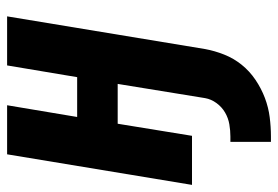

<svg xmlns="http://www.w3.org/2000/svg" viewBox="-141 -419 782 540"><g transform="rotate(-90 250.0 -149.0)"><path d="M121 222V108H136Q153 108 170.5 105Q188 102 203.5 93Q219 84 230 69Q241 54 244 37L284 -209H172L138 0H0L86 -520H224L191 -323H303L336 -520H474L382 37Q377 64 366.5 90.5Q356 117 338 139.5Q320 162 295.5 178.5Q271 195 244.5 205Q218 215 190.5 218.5Q163 222 136 222Z"/></g></svg>

Font: Iosevka SS04 Heavy Oblique
Style: Regular
Weight: 900
Italic angle: -9°
Monospace: yes
Designer: Belleve Invis
Foundry: Belleve Invis
Version: Version 19.0.0; ttfautohint (v1.8.4)